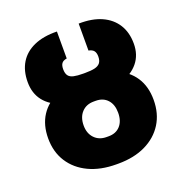

<svg xmlns="http://www.w3.org/2000/svg" viewBox="-133 -857 950 988"><g transform="rotate(-20 342.5 -363.5)"><path d="M338.9 -465.8H349.6Q439 -465.8 502 -439Q564.9 -412.1 598.4 -361.1Q631.8 -310.1 631.8 -237.3Q631.8 -162.1 596.9 -106.7Q562 -51.3 498.8 -20.8Q435.5 9.8 349.6 9.8H338.9Q252.4 9.8 188.5 -20.5Q124.5 -50.8 89.1 -106Q53.7 -161.1 53.7 -235.4Q53.7 -308.6 87.2 -360.1Q120.6 -411.6 184.6 -438.7Q248.5 -465.8 338.9 -465.8ZM349.6 -334H338.9Q297.4 -334 272.7 -307.1Q248 -280.3 248 -235.4Q248 -192.4 272.9 -166Q297.9 -139.6 338.9 -139.6H349.6Q390.1 -139.2 413.8 -165.3Q437.5 -191.4 437.5 -237.3Q437.5 -282.2 413.8 -308.1Q390.1 -334 349.6 -334ZM337.9 -487.3H347.7Q380.4 -487.3 400.6 -491.9Q420.9 -496.6 430.7 -509Q440.4 -521.5 440.4 -543.9Q440.4 -564 431.9 -575Q423.3 -585.9 403.3 -589.8V-737.3Q477.1 -738.8 528.6 -715.6Q580.1 -692.4 607.4 -648.7Q634.8 -605 634.8 -543.9Q634.8 -482.4 600.8 -440.7Q566.9 -398.9 502.9 -377.7Q439 -356.4 347.7 -356.4H337.9Q246.6 -356.4 183.1 -377.4Q119.6 -398.4 86.7 -440.2Q53.7 -481.9 53.7 -543.9Q53.7 -605.5 80.3 -649.2Q106.9 -692.9 158.4 -715.8Q210 -738.8 284.2 -737.3V-589.8Q263.7 -586.4 255.9 -575.4Q248 -564.5 248 -543.9Q248 -520.5 257.1 -508.3Q266.1 -496.1 285.9 -491.7Q305.7 -487.3 337.9 -487.3Z"/></g></svg>

Font: Inter 28pt Black
Style: Regular
Weight: 900
Designer: Rasmus Andersson
Foundry: rsms
Version: Version 4.001;git-66647c0bb